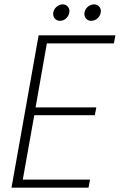

<svg xmlns="http://www.w3.org/2000/svg" viewBox="-20 -865 552 885"><path d="M33 0H388L395 -37H85L138 -334H417L424 -370H144L196 -665H505L512 -702H158ZM369 -801C369 -782 382 -769 401 -769C424 -769 445 -790 445 -814C445 -831 431 -845 414 -845C390 -845 369 -824 369 -801ZM234 -778C240 -772 248 -769 257 -769C280 -769 300 -790 300 -814C300 -831 287 -845 270 -845C246 -845 225 -824 225 -801C225 -792 228 -784 234 -778Z"/></svg>

Font: Momo Neue ExtLt
Style: Italic
Weight: 200
Italic angle: -10°
Designer: Ninad Kale (Devanagari), Jonny Pinhorn (Latin)
Foundry: Indian Type Foundry
Version: 4.004